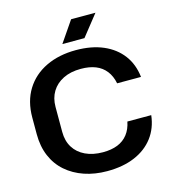

<svg xmlns="http://www.w3.org/2000/svg" viewBox="-132 -1033 1030 1150"><g transform="rotate(-15 382.5 -457.5)"><path d="M391 10Q314 10 249.5 -12Q185 -34 137.5 -75.5Q90 -117 64.5 -177Q39 -237 39 -313V-416Q39 -517 84 -589.5Q129 -662 209.5 -700.5Q290 -739 395 -739Q492 -739 564 -708Q636 -677 679 -620Q722 -563 731 -483H583Q574 -529 549.5 -560.5Q525 -592 486.5 -607.5Q448 -623 395 -623Q331 -623 285 -600Q239 -577 214.5 -536.5Q190 -496 190 -442V-287Q190 -231 215 -190.5Q240 -150 286.5 -128Q333 -106 395 -106Q448 -106 486.5 -121.5Q525 -137 549.5 -168.5Q574 -200 583 -246H731Q722 -167 678.5 -109.5Q635 -52 562 -21Q489 10 391 10ZM327 -795 416 -925H567L464 -795Z"/></g></svg>

Font: Hubot Sans SemiBold
Style: Regular
Weight: 600
Designer: Deni Anggara
Foundry: GitHub, Inc., Subsidiary of Microsoft Corporation
Version: Version 2.000